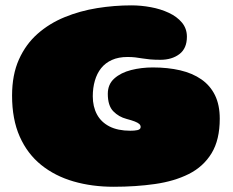

<svg xmlns="http://www.w3.org/2000/svg" viewBox="-20 -655 868 716"><path d="M403.5 41.5Q323 41.5 254 21.5Q185 1.5 133.5 -40Q82 -81.5 53.5 -145.8Q25 -210 25 -298.5Q25 -376 50.5 -433Q76 -490 120.2 -529Q164.5 -568 221.5 -591.2Q278.5 -614.5 342.5 -624.8Q406.5 -635 470 -635Q506 -635 542.5 -628.2Q579 -621.5 609.5 -607.2Q640 -593 658.5 -570.8Q677 -548.5 677 -518Q677 -474.5 649 -453.2Q621 -432 578 -432Q555.5 -432 539.5 -433.5Q523.5 -435 510.5 -437.2Q497.5 -439.5 484.5 -441Q471.5 -442.5 455.5 -442.5Q422 -442.5 397.5 -431.5Q373 -420.5 357.2 -400.8Q341.5 -381 333.8 -354.2Q326 -327.5 326 -296Q326 -257.5 341.5 -228.5Q357 -199.5 388.2 -183.5Q419.5 -167.5 466 -167.5Q473 -167.5 480 -168Q487 -168.5 492.5 -169.8Q498 -171 501.2 -173.8Q504.5 -176.5 504.5 -181.5Q504.5 -188 499.2 -192.8Q494 -197.5 482.5 -202Q471 -206.5 452 -211.5Q423 -219 402.5 -240Q382 -261 382 -305Q382 -340.5 406.2 -362.2Q430.5 -384 469 -393.8Q507.5 -403.5 550 -403.5Q606 -403.5 652 -392.8Q698 -382 731 -359Q764 -336 781.8 -299.8Q799.5 -263.5 799.5 -212.5Q799.5 -133.5 769 -83.5Q738.5 -33.5 684.2 -6.2Q630 21 558.2 31.2Q486.5 41.5 403.5 41.5Z"/></svg>

Font: Gluten Black
Style: Regular
Weight: 900
Designer: Tyler Finck
Foundry: Etcetera Type Company
Version: Version 1.300